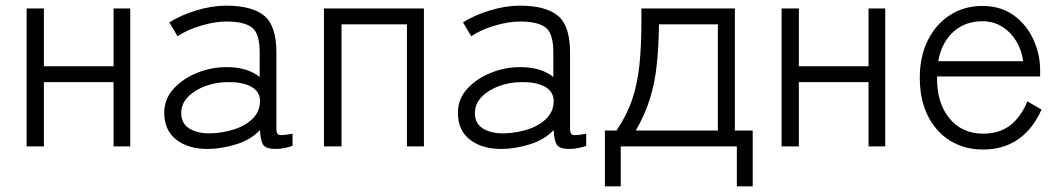

<svg xmlns="http://www.w3.org/2000/svg" viewBox="-20 -517 3745 678"><path d="M74 0V-487H135V-283H381V-487H440V0H381V-227H135V0Z M717 9Q647 10 603.5 -23Q560 -56 560 -119Q560 -167 592.5 -203Q625 -239 675.5 -259.5Q726 -280 780 -280Q854 -280 897 -245V-332Q897 -400 869 -420.5Q841 -441 779 -441Q739 -441 690 -426.5Q641 -412 607 -389L578 -438Q617 -463 672.5 -480Q728 -497 779 -497Q870 -497 913 -461.5Q956 -426 956 -332V-62Q956 -43 966.5 -40.5Q977 -38 1013 -45V-2Q1003 2 986 5.5Q969 9 954 9Q920 9 910 -5Q900 -19 898 -58Q867 -24 816 -8Q765 8 717 9ZM720 -46Q768 -47 809.5 -61Q851 -75 875.5 -101.5Q900 -128 898 -166Q895 -197 864 -212.5Q833 -228 784 -227Q743 -227 705 -213Q667 -199 643.5 -174.5Q620 -150 620 -118Q620 -81 648 -63.5Q676 -46 720 -46Z M1124 0V-487H1477V0H1417V-431H1186V0Z M1754 9Q1684 10 1640.5 -23Q1597 -56 1597 -119Q1597 -167 1629.5 -203Q1662 -239 1712.5 -259.5Q1763 -280 1817 -280Q1891 -280 1934 -245V-332Q1934 -400 1906 -420.5Q1878 -441 1816 -441Q1776 -441 1727 -426.5Q1678 -412 1644 -389L1615 -438Q1654 -463 1709.5 -480Q1765 -497 1816 -497Q1907 -497 1950 -461.5Q1993 -426 1993 -332V-62Q1993 -43 2003.5 -40.5Q2014 -38 2050 -45V-2Q2040 2 2023 5.5Q2006 9 1991 9Q1957 9 1947 -5Q1937 -19 1935 -58Q1904 -24 1853 -8Q1802 8 1754 9ZM1757 -46Q1805 -47 1846.5 -61Q1888 -75 1912.5 -101.5Q1937 -128 1935 -166Q1932 -197 1901 -212.5Q1870 -228 1821 -227Q1780 -227 1742 -213Q1704 -199 1680.5 -174.5Q1657 -150 1657 -118Q1657 -81 1685 -63.5Q1713 -46 1757 -46Z M2116 141V-56H2157Q2194 -111 2212.5 -166Q2231 -221 2238 -288Q2245 -355 2245 -444V-487H2575V-56H2638V141H2582V0H2172V141ZM2225 -56H2515V-431H2307Q2306 -351 2299 -286.5Q2292 -222 2274.5 -166.5Q2257 -111 2225 -56Z M2740 0V-487H2801V-283H3047V-487H3106V0H3047V-227H2801V0Z M3451 11Q3386 11 3335.5 -20Q3285 -51 3256.5 -108Q3228 -165 3228 -242Q3228 -318 3256.5 -375Q3285 -432 3335 -464Q3385 -496 3449 -496Q3514 -496 3559.5 -463Q3605 -430 3629 -378Q3653 -326 3653 -268V-247H3289Q3287 -156 3331.5 -100.5Q3376 -45 3452 -45Q3508 -45 3546 -73.5Q3584 -102 3608 -159L3658 -130Q3594 11 3451 11ZM3293 -301H3593Q3588 -340 3568.5 -372Q3549 -404 3518.5 -423Q3488 -442 3449 -442Q3388 -442 3346.5 -404.5Q3305 -367 3293 -301Z"/></svg>

Font: Zen Kaku Gothic Antique
Style: Regular
Weight: 400
Designer: Yoshimichi Ohira
Foundry: Positype
Version: Version 1.001